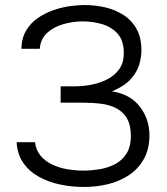

<svg xmlns="http://www.w3.org/2000/svg" viewBox="-20 -735 665 763"><path d="M314 8Q266 8 220 -1.5Q174 -11 135.5 -32Q97 -53 73 -87Q49 -121 46 -170H119Q123 -138 141 -116.5Q159 -95 187 -81.5Q215 -68 247.5 -62.5Q280 -57 310 -57Q340 -57 373 -62Q406 -67 435 -81.5Q464 -96 482 -123.5Q500 -151 500 -195Q500 -237 485.5 -263Q471 -289 444.5 -303.5Q418 -318 383.5 -322.5Q349 -327 310 -327H221V-392H276Q312 -392 346.5 -399Q381 -406 409.5 -421.5Q438 -437 455 -462Q472 -487 472 -523Q472 -574 447.5 -601Q423 -628 386 -639Q349 -650 309 -650Q270 -650 231.5 -639Q193 -628 167 -604Q141 -580 138 -541H65Q66 -584 84 -614Q102 -644 130.5 -663.5Q159 -683 192 -694.5Q225 -706 257.5 -710.5Q290 -715 315 -715Q359 -715 399 -705.5Q439 -696 471.5 -675Q504 -654 523 -619.5Q542 -585 542 -535Q542 -506 532.5 -476Q523 -446 498 -419Q473 -392 425 -372Q497 -361 535.5 -311.5Q574 -262 574 -195Q573 -140 550.5 -101Q528 -62 491 -38Q454 -14 408.5 -3Q363 8 314 8Z"/></svg>

Font: Onest Light
Style: Regular
Weight: 300
Designer: Dmitri Voloshin, Andrey Kudryavtsev
Foundry: Dmitri Voloshin, Andrey Kudryavtsev
Version: Version 1.000;gftools[0.9.33]